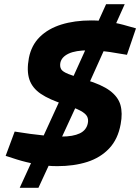

<svg xmlns="http://www.w3.org/2000/svg" viewBox="-20 -798 672 921"><path d="M255 -1Q205.4 -1 155.7 -10Q106 -19 61.1 -33L7.1 -50.4L50.4 -166.9L124.3 -155.9Q156.8 -151.4 198.1 -147.2Q239.4 -142.9 275.4 -142.9Q330.6 -142.9 362.8 -158.3Q394.9 -173.7 401.4 -207.4Q405 -226 397.5 -240Q389.9 -254.1 364.4 -267.7Q338.8 -281.2 287.8 -297.7Q217.7 -319.7 176.1 -347.7Q134.6 -375.7 120.8 -417.2Q107.1 -458.6 118.6 -520.1Q130.6 -581.1 170.8 -620.8Q211 -660.5 274.2 -680.3Q337.5 -700 418 -700Q461.9 -700 505.6 -693Q549.4 -686 592.9 -673L632.3 -662L589 -535.1L549 -541.6Q505.5 -549.6 470 -553.1Q434.5 -556.6 404.9 -556.6Q342.3 -556.6 308.6 -540.5Q275 -524.4 269.4 -496.2Q266.4 -478.1 273.4 -466Q280.4 -454 308 -443Q335.5 -431.9 391.6 -414.9Q467.6 -392.4 507.2 -362.9Q546.7 -333.4 557.8 -294.4Q568.8 -255.4 558.8 -202.4Q545.8 -130.4 503.8 -86Q461.9 -41.5 398.4 -21.2Q334.9 -1 255 -1ZM74.5 103 290.5 -368.5 372.5 -347.6 164.3 103ZM384.8 -347.6 303.4 -368.5 489 -778H578.3Z"/></svg>

Font: REM Medium
Style: Italic
Weight: 500
Italic angle: -11°
Designer: Octavio Pardo
Foundry: Ashler Design
Version: Version 1.005;gftools[0.9.28]